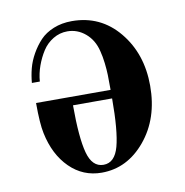

<svg xmlns="http://www.w3.org/2000/svg" viewBox="-63 -546 598 619"><g transform="rotate(-10 236.0 -237.0)"><path d="M50 -312Q52 -336 58 -359Q64 -382 77 -405Q90 -428 107 -446Q124 -464 151 -475Q178 -486 211 -486Q305 -486 364.5 -414Q424 -342 424 -237Q424 -130 365 -59Q306 12 222 12Q161 12 117.5 -31Q74 -74 59 -146Q52 -178 52 -246H296Q296 -278 295.5 -295Q295 -312 292.5 -334Q290 -356 285 -375Q276 -412 250 -434Q224 -456 191 -456Q166 -456 144.5 -443Q123 -430 109.5 -409Q96 -388 87 -363Q78 -338 76 -312ZM168 -218Q168 -112 181.5 -62Q195 -12 232 -12Q269 -12 282.5 -62Q296 -112 296 -218Z"/></g></svg>

Font: Old Standard TT
Style: Bold
Weight: 700
Designer: Alexey Kryukov <alexios@thessalonica.org.ru>
Version: Version 2.2